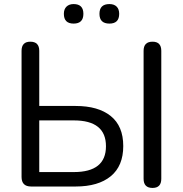

<svg xmlns="http://www.w3.org/2000/svg" viewBox="-20 -917 899 944"><path d="M133 0Q86 0 86 -47V-667Q86 -712 129 -712Q173 -712 173 -667V-396H352Q463 -396 524.5 -346.5Q586 -297 586 -199Q586 -101 524.5 -50.5Q463 0 352 0ZM173 -71H343Q501 -71 501 -198Q501 -325 343 -325H173ZM730 7Q686 7 686 -38V-667Q686 -712 730 -712Q773 -712 773 -667V-38Q773 7 730 7ZM518 -801Q469 -801 469 -849Q469 -897 518 -897Q541 -897 553.5 -884.5Q566 -872 566 -849Q566 -801 518 -801ZM342 -801Q294 -801 294 -849Q294 -872 307 -884.5Q320 -897 342 -897Q390 -897 390 -849Q390 -801 342 -801Z"/></svg>

Font: Chiron GoRound TC N
Style: Regular
Weight: 350
Designer: Ryoko NISHIZUKA 西塚涼子 (kana, bopomofo & ideographs); Paul D. Hunt (Latin, Greek & Cyrillic); Sandoll Communications 산돌커뮤니
Foundry: Adobe
Version: Version 1.000;hotconv 1.1.1;makeotfexe 2.6.0